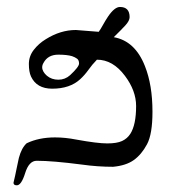

<svg xmlns="http://www.w3.org/2000/svg" viewBox="-20 -474 503 562"><path d="M202.1 -386.2 269 -380.9Q274.9 -389.2 281.7 -401.6Q288.6 -414.1 296.4 -425.8Q315.4 -453.6 331.1 -453.6Q359.4 -453.6 359.4 -423.8Q359.4 -413.1 346.7 -399.4Q334 -385.7 313 -365.2Q375.5 -354 404.3 -280.3Q426.3 -225.1 426.3 -147Q426.3 -81.5 410.4 -51.8Q394.5 -22 371.8 -5.6Q349.1 10.7 311 14.2Q265.6 14.2 220.2 7.8Q133.8 -3.4 87.4 -3.4Q64.9 -3.4 53.7 32.5Q42.5 68.4 29.3 68.4Q19.5 68.4 19.5 61Q24.9 38.6 28.3 20.8Q31.7 2.9 35.2 -11.7Q43 -41 58.1 -54.7Q93.8 -71.8 141.1 -71.8Q170.9 -71.8 203.6 -65.4Q265.1 -54.2 293.7 -54.2Q322.3 -54.2 337.4 -61.3Q352.5 -68.4 361.3 -82Q378.4 -108.4 378.4 -163.6Q378.4 -208.5 345.7 -252Q310.5 -299.3 263.7 -299.3Q249.5 -284.7 238.8 -269.5Q228 -254.4 214.8 -242.2Q184.6 -214.4 132.8 -214.4Q87.4 -214.4 70.8 -250Q64.5 -263.7 64.5 -286.6Q64.5 -309.6 78.9 -328.1Q93.3 -346.7 114.3 -359.4Q157.2 -386.2 202.1 -386.2ZM107.4 -290Q103.5 -283.7 103.5 -277.1Q103.5 -270.5 107.2 -264.2Q110.8 -257.8 117.2 -252.4Q130.9 -240.7 150.9 -240.7Q170.4 -240.7 185.1 -253.9Q211.4 -278.3 211.4 -288.1Q211.4 -297.9 205.6 -302.2Q199.7 -306.6 190.9 -309.6Q175.8 -314 150.9 -314Q120.1 -314 107.4 -290Z"/></svg>

Font: Cardo-Italic
Style: Italic
Weight: 400
Italic angle: -12°
Designer: David J. Perry
Foundry: David J. Perry
Version: Version 0.991